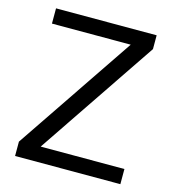

<svg xmlns="http://www.w3.org/2000/svg" viewBox="-106 -801 811 891"><g transform="rotate(15 299.0 -355.5)"><path d="M150.9 -72.8H553.2V0H47.4V-68.8L432.1 -637.7H53.7V-710.9H537.1V-644.5Z"/></g></svg>

Font: Roboto Web
Style: Regular
Weight: 400
Designer: Google
Version: Version 1.200310; 2013